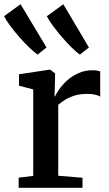

<svg xmlns="http://www.w3.org/2000/svg" viewBox="-56 -890 518 910"><path d="M32.5 0V-48L101.5 -56.5V-466L34 -484V-538L177 -559.5H182.5L205 -542V-520.5L202.5 -432.5L205 -433.5Q209.5 -444 223 -464.2Q236.5 -484.5 259.2 -506Q282 -527.5 313.2 -542.2Q344.5 -557 383 -557Q396.5 -557 405 -555.2Q413.5 -553.5 419 -551.5V-432Q412 -437 396.8 -441Q381.5 -445 357 -445Q322 -445 295.8 -436.5Q269.5 -428 251.2 -416.2Q233 -404.5 220 -393V-57L335 -47.5V0ZM121.5 -631.5Q106 -642.5 82.8 -664.8Q59.5 -687 35.5 -714.5Q11.5 -742 -8 -768.2Q-27.5 -794.5 -36.5 -813.5L41.5 -870L164.5 -665L122.5 -631.5ZM322 -631.5Q306.5 -642.5 284 -664.5Q261.5 -686.5 238 -713.8Q214.5 -741 195.2 -767.2Q176 -793.5 166 -813L244 -870L365.5 -665L323 -631.5Z"/></svg>

Font: Merriweather 36pt SemiBold
Style: Regular
Weight: 600
Version: Version 2.100